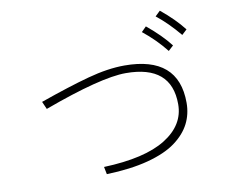

<svg xmlns="http://www.w3.org/2000/svg" viewBox="-84 -933 1167 992"><g transform="rotate(-10 500.0 -437.0)"><path d="M133.8 -470.7Q286.1 -524.4 392.1 -553.2Q498 -582 585 -582Q868.2 -582 868.2 -336.9Q868.2 -277.3 842.8 -227.5Q817.4 -177.7 763.2 -137.7Q709 -97.7 616.7 -73.2Q524.4 -48.8 398.4 -44.9L390.6 -84Q606.4 -91.8 715.3 -159.7Q824.2 -227.5 824.2 -336.9Q824.2 -542 585 -542Q454.1 -542 151.4 -430.7ZM788.1 -803.7 814.5 -829.1Q887.7 -769.5 933.6 -710L907.2 -685.5Q847.7 -756.8 788.1 -803.7ZM704.1 -736.3 729.5 -761.7Q805.7 -699.2 850.6 -640.6L824.2 -616.2Q771.5 -682.6 704.1 -736.3Z"/></g></svg>

Font: Gothic A1 ExtraLight
Style: Regular
Weight: 275
Designer: HanYang I&C Co.,Ltd.
Foundry: HanYang I&C Co.,Ltd.
Version: Version 2.50